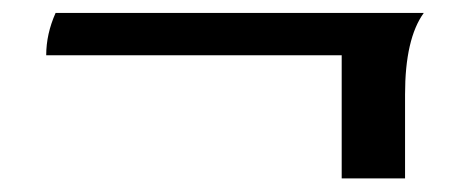

<svg xmlns="http://www.w3.org/2000/svg" viewBox="-20 -499 710 290"><path d="M64 -479.5H620.1Q591.8 -440.4 591.8 -356.4V-229.5H496.1V-415.5H49.8Q49.8 -447.8 64 -479.5Z"/></svg>

Font: Balgruf
Style: Regular
Weight: 500
Designer: Paul James MIller
Foundry: High-Logic / Made with FontCreator
Version: Version 1.201;March 28, 2021;FontCreator 13.0.0.2683 64-bit